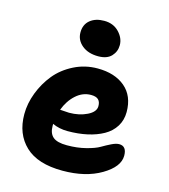

<svg xmlns="http://www.w3.org/2000/svg" viewBox="-113 -825 826 941"><g transform="rotate(15 300.0 -354.5)"><path d="M314.9 -560.1Q264.2 -560.1 232.7 -585.9Q201.2 -611.8 201.2 -650.9Q201.2 -690.9 228.3 -713.4Q255.4 -735.8 299.8 -735.8Q346.2 -735.8 375 -705.8Q403.8 -675.8 403.8 -640.1Q403.8 -607.4 381.6 -583.7Q359.4 -560.1 314.9 -560.1ZM291 26.9Q165 26.9 102.1 -32.7Q39.1 -92.3 39.1 -192.9Q39.1 -247.1 60.1 -302Q81.1 -356.9 117.4 -401.4Q153.8 -445.8 209.5 -473.9Q265.1 -502 329.1 -502Q416.5 -502 468.8 -457.8Q521 -413.6 521 -332Q521 -291 501 -258.8Q481 -226.6 445.6 -206.8Q410.2 -187 364.5 -177Q318.8 -167 265.1 -167Q222.7 -167 188 -183.1V-172.9Q188 -135.3 209 -117.2Q230 -99.1 279.8 -99.1Q332.5 -99.1 376.2 -110.4Q419.9 -121.6 442.6 -135Q465.3 -148.4 488.3 -159.7Q511.2 -170.9 526.9 -170.9Q564.9 -170.9 564.9 -122.1Q564.9 -65.9 486.3 -19.5Q407.7 26.9 291 26.9ZM331.1 -368.2Q289.1 -368.2 255.1 -337.6Q221.2 -307.1 203.1 -258.8Q239.7 -255.9 249 -255.9Q300.3 -255.9 340.1 -275.4Q379.9 -294.9 379.9 -324.2Q379.9 -346.2 368.4 -357.2Q356.9 -368.2 331.1 -368.2Z"/></g></svg>

Font: Shantell Sans Bouncy
Style: Bold
Weight: 700
Designer: Stephen Nixon, Anya Danilova, Shantell Martin
Foundry: Arrow Type
Version: Version 1.006;[9816181b4]